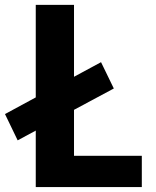

<svg xmlns="http://www.w3.org/2000/svg" viewBox="-28 -757 630 777"><path d="M116.7 0V-228.5L43.5 -189L-7.8 -295.4L116.7 -362.8V-737.3H271.5V-446.3L380.9 -505.4L432.6 -398.9L271.5 -312.5V-126.5H545.9V0Z"/></svg>

Font: Epilogue
Style: Bold
Weight: 700
Designer: Tyler Finck
Foundry: Etcetera Type Co
Version: Version 2.112